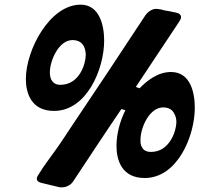

<svg xmlns="http://www.w3.org/2000/svg" viewBox="-20 -784 856 824"><path d="M212 -308C352 -308 427 -487 427 -610C427 -675 407 -764 326 -764C193 -764 91 -569 91 -445C91 -386 113 -308 212 -308ZM518 -311C494 -262 480 -209 480 -157C480 -98 502 -20 601 -20C741 -20 816 -199 816 -322C816 -389 796 -475 714 -475C657 -475 611 -438 579 -405L563 -411L749 -691C754 -698 757 -705 757 -710C757 -720 750 -727 735 -730C718 -734 700 -737 683 -740C676 -743 658 -746 651 -746C632 -746 614 -733 603 -717C500 -560 397 -405 292 -249C267 -212 244 -175 217 -138C194 -105 169 -74 148 -39C145 -35 144 -31 141 -28C139 -24 138 -20 138 -17C138 -8 145 -2 158 1L233 19C236 20 241 20 246 20C267 20 286 8 295 -7C364 -111 430 -212 501 -316ZM200 -442C195 -453 194 -465 194 -473C194 -524 232 -612 291 -612C318 -612 331 -600 339 -587C346 -574 348 -559 348 -548C348 -512 322 -420 239 -420C216 -420 207 -431 200 -442ZM589 -153C582 -164 583 -176 583 -185C583 -236 621 -323 680 -323C707 -323 720 -311 727 -298C735 -285 737 -271 737 -260C737 -224 709 -132 628 -132C605 -132 594 -142 589 -153Z"/></svg>

Font: Bangerz
Style: Regular
Weight: 400
Designer: vernon adams
Foundry: Vernon Adams
Version: Version 2.10;December 28, 2023;FontCreator 13.0.0.2683 64-bi